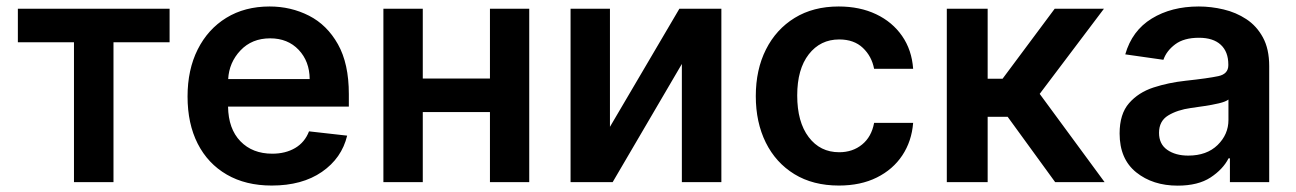

<svg xmlns="http://www.w3.org/2000/svg" viewBox="-20 -573 4076 604"><path d="M36.2 -440V-545.5H513.5V-440H337V0H212.7V-440Z M834.9 10.7Q752.8 10.7 693.4 -23.8Q633.9 -58.2 601.9 -121.1Q570 -183.9 570 -269.5Q570 -353.7 601.9 -417.4Q633.9 -481.2 691.9 -516.9Q750 -552.6 828.1 -552.6Q895.2 -552.6 952.1 -523.6Q1008.9 -494.7 1043.1 -433.8Q1077.4 -372.9 1077.4 -277V-237.6H697.4Q698.5 -167.6 736.3 -128.6Q774.1 -89.5 836.6 -89.5Q878.2 -89.5 908.6 -107.4Q938.9 -125.4 952.1 -159.8L1072.1 -146.3Q1055 -75.3 992.7 -32.3Q930.4 10.7 834.9 10.7ZM697.8 -324.2H954.2Q953.8 -380 919.6 -416.2Q885.3 -452.4 829.9 -452.4Q772.4 -452.4 736.5 -414.4Q700.6 -376.4 697.8 -324.2Z M1310 -545.5V-326H1521.3V-545.5H1644.9V0H1521.3V-220.5H1310V0H1186.1V-545.5Z M1898.8 -174 2117.2 -545.5H2249.3V0H2125V-371.8L1907.3 0H1774.9V-545.5H1898.8Z M2619 10.7Q2537.6 10.7 2479 -25.2Q2420.5 -61.1 2389 -124.6Q2357.6 -188.2 2357.6 -270.6Q2357.6 -354 2389.6 -417.4Q2421.5 -480.8 2479.9 -516.7Q2538.4 -552.6 2618.3 -552.6Q2685 -552.6 2736.2 -528.2Q2787.3 -503.9 2817.8 -459.9Q2848.4 -415.8 2852.6 -356.5H2729.8Q2722.3 -396 2694.4 -422.4Q2666.5 -448.9 2620 -448.9Q2560.7 -448.9 2524.3 -402.2Q2487.9 -355.5 2487.9 -272.7Q2487.9 -189.3 2524 -141.7Q2560 -94.1 2620 -94.1Q2662.3 -94.1 2691.9 -118.3Q2721.6 -142.4 2729.8 -186.4H2852.6Q2848 -128.6 2818.5 -84.2Q2789.1 -39.8 2738.3 -14.6Q2687.5 10.7 2619 10.7Z M2958.5 0V-545.5H3087V-325.3H3133.9L3297.9 -545.5H3452.8L3250.7 -277.7L3454.9 0H3299.4L3149.9 -205.6H3087V0Z M3684.7 11Q3606.5 11 3554.3 -30.9Q3502.1 -72.8 3502.1 -153.1Q3502.1 -214.5 3531.8 -248.4Q3561.4 -282.3 3608.8 -297.8Q3656.2 -313.2 3709.2 -318.9Q3781.2 -326.7 3812.7 -333.5Q3844.1 -340.2 3844.1 -367.9V-370Q3844.1 -410.2 3820.3 -432.2Q3796.5 -454.2 3751.8 -454.2Q3704.5 -454.2 3677 -433.6Q3649.5 -413 3639.9 -384.9L3519.9 -402Q3541.2 -476.6 3603.2 -514.6Q3665.1 -552.6 3751.1 -552.6Q3790.1 -552.6 3829.2 -543.3Q3868.3 -534.1 3900.7 -512.8Q3933.2 -491.5 3952.9 -455.3Q3972.7 -419 3972.7 -365.1V0H3849.1V-74.9H3844.8Q3827.4 -40.5 3788.2 -14.7Q3748.9 11 3684.7 11ZM3718 -83.5Q3776.3 -83.5 3810.4 -116.8Q3844.5 -150.2 3844.5 -195.7V-259.9Q3836.3 -253.2 3814.5 -248Q3792.6 -242.9 3768.1 -239.3Q3743.6 -235.8 3726.6 -233.3Q3683.6 -227.3 3654.8 -209.7Q3626.1 -192.1 3626.1 -155.2Q3626.1 -119.7 3652 -101.6Q3677.9 -83.5 3718 -83.5Z"/></svg>

Font: Inter UI Semi Bold
Style: Regular
Weight: 600
Designer: Rasmus Andersson
Foundry: rsms
Version: 3.2;8d6f07862